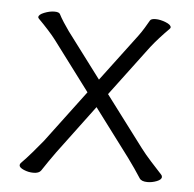

<svg xmlns="http://www.w3.org/2000/svg" viewBox="-42 -525 584 577"><g transform="rotate(5 250.0 -236.0)"><path d="M251 -203 359 -59Q368 -47 380 -29.5Q392 -12 399 -1Q405 8 423 8Q437 8 451 2.5Q465 -3 465 -11Q465 -15 462 -18Q448 -33 429 -54Q410 -75 398 -91L282 -245L396 -397Q407 -411 420.5 -426Q434 -441 449 -456Q452 -459 452 -461Q452 -469 435.5 -475.5Q419 -482 405 -482Q391 -482 388 -476Q383 -467 374.5 -453Q366 -439 357 -427L251 -286L148 -423Q140 -434 131 -448Q122 -462 117 -472Q114 -478 100 -478Q86 -478 69.5 -471.5Q53 -465 53 -457Q53 -455 56 -452Q71 -437 85.5 -421Q100 -405 109 -393L220 -245L103 -89Q90 -73 72 -52Q54 -31 39 -16Q36 -13 36 -9Q36 -2 50 4Q64 10 79 10Q96 10 102 1Q110 -11 121.5 -28Q133 -45 142 -57Z"/></g></svg>

Font: Klee One
Style: Regular
Weight: 400
Designer: Fontworks Inc.
Foundry: Fontworks Inc.
Version: Version 1.100